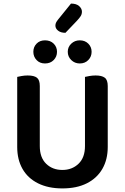

<svg xmlns="http://www.w3.org/2000/svg" viewBox="-20 -1036 696 1071"><path d="M328 15Q249 15 192 -13.5Q135 -42 105.5 -94Q76 -146 76 -216V-607Q84 -609 100.5 -612Q117 -615 134 -615Q170 -615 186 -602.5Q202 -590 202 -556V-221Q202 -157 237.5 -122.5Q273 -88 328 -88Q382 -88 418 -122.5Q454 -157 454 -221V-607Q462 -609 479 -612Q496 -615 513 -615Q548 -615 564.5 -602.5Q581 -590 581 -556V-216Q581 -146 551 -94Q521 -42 464.5 -13.5Q408 15 328 15ZM298 -747Q298 -720 279.5 -701Q261 -682 231 -682Q202 -682 184 -701Q166 -720 166 -747Q166 -774 184 -792.5Q202 -811 231 -811Q261 -811 279.5 -792.5Q298 -774 298 -747ZM491 -747Q491 -720 472.5 -701Q454 -682 425 -682Q397 -682 377.5 -701Q358 -720 358 -747Q358 -774 377.5 -792.5Q397 -811 425 -811Q454 -811 472.5 -792.5Q491 -774 491 -747ZM304 -927 376 -1016Q406 -1016 421.5 -1002Q437 -988 437 -971Q437 -957 430 -946Q423 -935 409 -920L345 -853Q319 -853 304 -865Q289 -877 289 -893Q289 -902 292.5 -909.5Q296 -917 304 -927Z"/></svg>

Font: Baloo Bhaijaan 2 SemiBold
Style: Regular
Weight: 600
Designer: Sanskriti Dholi, Noopur Datye and Ek Type
Foundry: Ek Type
Version: Version 1.700